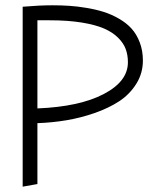

<svg xmlns="http://www.w3.org/2000/svg" viewBox="-20 -699 585 719"><path d="M120.1 -237.8Q174.8 -239.7 228 -248.5Q281.2 -257.3 334 -275.6Q386.7 -293.9 426.3 -319.8Q465.8 -345.7 490.5 -385.3Q515.1 -424.8 515.1 -472.2Q515.1 -509.3 503.4 -540Q491.7 -570.8 472.7 -591.8Q453.6 -612.8 425.8 -628.9Q397.9 -645 368.7 -654.3Q339.4 -663.6 304.4 -669.4Q269.5 -675.3 239.5 -677.2Q209.5 -679.2 176.8 -679.2Q127.9 -679.2 64.9 -673.8V0L120.1 -9.8ZM120.1 -623H166Q233.9 -623 285.4 -614.7Q336.9 -606.4 369.4 -592.3Q401.9 -578.1 422.4 -557.6Q442.9 -537.1 450.9 -514.9Q459 -492.7 459 -465.8Q459 -394 368.2 -346.7Q277.3 -299.3 120.1 -293Z"/></svg>

Font: Comic Neue Angular
Style: Regular
Weight: 400
Designer: Craig Rozynski
Foundry: Craig Rozynski
Version: Version 2.003